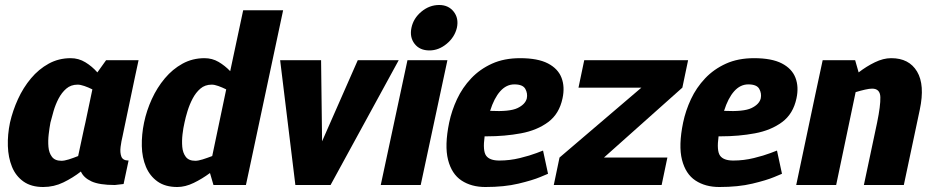

<svg xmlns="http://www.w3.org/2000/svg" viewBox="-20 -741 3735 769"><path d="M291 -402Q264 -402 245.5 -386Q227 -370 214.5 -346Q202 -322 194.5 -296Q187 -270 182 -250Q178 -229 175 -203Q172 -177 174 -153Q176 -129 188 -113Q200 -97 226 -97Q238 -97 255.5 -102.5Q273 -108 293 -116L317 -228L322 -250L350 -383Q334 -391 318 -396.5Q302 -402 291 -402ZM440 0Q378 0 346.5 -14.5Q315 -29 304 -54Q272 -29 234 -10.5Q196 8 153 8Q105 8 74 -14Q43 -36 28 -73Q13 -110 11.5 -156Q10 -202 20 -250Q31 -298 52 -344Q73 -390 104 -427Q135 -464 175 -486Q215 -508 263 -508Q295 -508 322 -491.5Q349 -475 370 -451L405 -500H535L520 -430L477 -225L471 -196Q466 -176 463 -153Q460 -130 466 -114Q472 -98 495 -98L475 -4Z M828 -402Q801 -402 782.5 -386Q764 -370 751.5 -346Q739 -322 731 -296Q723 -270 719 -250Q714 -229 711 -203Q708 -177 710 -153Q712 -129 724 -113Q736 -97 762 -97Q774 -97 791.5 -102.5Q809 -108 830 -116L886 -383Q870 -391 854.5 -396.5Q839 -402 828 -402ZM954 -700H1114L980 -70L965 0H835L821 -48Q790 -25 756 -8.5Q722 8 690 8Q642 8 611 -14Q580 -36 564.5 -73Q549 -110 548 -156Q547 -202 557 -250Q567 -298 588 -344Q609 -390 640 -427Q671 -464 711 -486Q751 -508 799 -508Q830 -508 855.5 -493Q881 -478 902 -456Z M1266 -500 1270 -175 1413 -500H1577L1304 0H1163L1102 -500Z M1700 -539Q1661 -539 1640.5 -565.5Q1620 -592 1628 -630Q1636 -668 1668 -694.5Q1700 -721 1739 -721Q1776 -721 1797 -694.5Q1818 -668 1810 -630Q1801 -592 1769 -565.5Q1737 -539 1700 -539ZM1505 0 1612 -500H1772L1665 0Z M2040 -403Q2008 -403 1983.5 -375.5Q1959 -348 1943 -297Q2021 -293 2052.5 -308Q2084 -323 2090 -347Q2094 -367 2084 -385Q2074 -403 2040 -403ZM2155 -138 2175 -45Q2175 -45 2144 -32Q2113 -19 2056.5 -5.5Q2000 8 1924 8Q1868 8 1828.5 -18Q1789 -44 1774.5 -101Q1760 -158 1779 -250Q1789 -298 1810.5 -344Q1832 -390 1867 -427Q1902 -464 1950.5 -486Q1999 -508 2063 -508Q2134 -508 2174.5 -487Q2215 -466 2229 -429.5Q2243 -393 2233 -347Q2220 -285 2175.5 -252Q2131 -219 2066.5 -207Q2002 -195 1930 -195H1921Q1913 -137 1927 -117.5Q1941 -98 1980 -98Q2022 -98 2062.5 -108Q2103 -118 2129 -128Q2155 -138 2155 -138Z M2736 -500 2713 -390 2399 -110H2653L2630 0H2198L2221 -110L2549 -390H2297L2320 -500Z M2977 -403Q2945 -403 2920.5 -375.5Q2896 -348 2880 -297Q2958 -293 2989.5 -308Q3021 -323 3027 -347Q3031 -367 3021 -385Q3011 -403 2977 -403ZM3092 -138 3112 -45Q3112 -45 3081 -32Q3050 -19 2993.5 -5.5Q2937 8 2861 8Q2805 8 2765.5 -18Q2726 -44 2711.5 -101Q2697 -158 2716 -250Q2726 -298 2747.5 -344Q2769 -390 2804 -427Q2839 -464 2887.5 -486Q2936 -508 3000 -508Q3071 -508 3111.5 -487Q3152 -466 3166 -429.5Q3180 -393 3170 -347Q3157 -285 3112.5 -252Q3068 -219 3003.5 -207Q2939 -195 2867 -195H2858Q2850 -137 2864 -117.5Q2878 -98 2917 -98Q2959 -98 2999.5 -108Q3040 -118 3066 -128Q3092 -138 3092 -138Z M3600 0H3440L3493 -250Q3507 -318 3506 -352Q3505 -386 3473 -386Q3462 -386 3444.5 -382Q3427 -378 3407 -372L3329 0H3169L3245 -360L3275 -500H3405L3419 -451Q3450 -475 3484 -491.5Q3518 -508 3549 -508H3550Q3621 -508 3653 -454.5Q3685 -401 3664 -302L3653 -250Z"/></svg>

Font: Epunda Sans ExtraBold
Style: Italic
Weight: 800
Italic angle: -12.0243°
Designer: Simon Atzbach
Foundry: typofactur
Version: Version 2.204; ttfautohint (v1.8.4.7-5d5b)